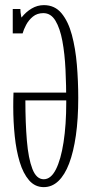

<svg xmlns="http://www.w3.org/2000/svg" viewBox="-20 -736 362 768"><path d="M155 12.5Q120 12.5 96.2 -15Q72.5 -42.5 58.8 -88.2Q45 -134 39 -191.2Q33 -248.5 33 -309Q33 -323.5 33.2 -337.8Q33.5 -352 34 -365.5H254V-334.5H81.5Q81.5 -245 87.5 -173.5Q93.5 -102 109.5 -60.5Q125.5 -19 155 -19Q183.5 -19 203.5 -58.2Q223.5 -97.5 234.2 -167Q245 -236.5 245 -327Q245 -394 242 -457.5Q239 -521 229.5 -572Q220 -623 201.8 -653.2Q183.5 -683.5 153.5 -683.5Q128.5 -683.5 111.5 -669.5Q94.5 -655.5 84.5 -636.5Q74.5 -617.5 70.5 -602.5L40 -619.5Q49.5 -645 66.8 -666.8Q84 -688.5 106.8 -702Q129.5 -715.5 155.5 -715.5Q199 -715.5 226 -683Q253 -650.5 267.5 -596.5Q282 -542.5 287.5 -476.8Q293 -411 293 -344.5Q293 -260 283.5 -194Q274 -128 256.5 -82Q239 -36 213.5 -11.8Q188 12.5 155 12.5ZM31 -602.5V-700H61.5Q61.5 -687 64.5 -672Q67.5 -657 71.5 -657L70.5 -602.5Z"/></svg>

Font: Imbue Thin 10pt ExtraLight
Style: Regular
Weight: 250
Version: Version 1.102